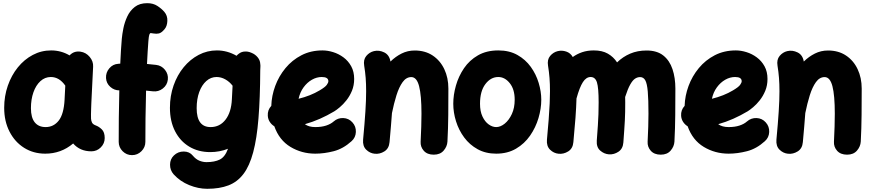

<svg xmlns="http://www.w3.org/2000/svg" viewBox="-20 -889 5457 1206"><path d="M553.7 61.5Q482.4 61.5 439.5 12.2Q363.8 76.2 264.2 76.2Q189.9 76.2 131.6 39.6Q73.2 2.9 39.8 -62.3Q6.3 -127.4 6.3 -211.9Q6.3 -285.6 29.1 -350.8Q51.8 -416 92 -465.8Q132.3 -515.6 185.8 -543.9Q239.3 -572.3 301.3 -572.3Q363.8 -572.3 417 -541Q444.3 -570.3 485.4 -564.5Q520 -559.6 543.5 -531.5Q566.9 -503.4 564.9 -470.2L553.7 -241.7Q553.2 -228 552.5 -208.3Q551.8 -188.5 551.5 -170.7Q551.3 -152.8 551.8 -143.6Q552.7 -129.9 558.1 -118.9Q563.5 -107.9 581.5 -101.1Q601.6 -93.8 619.6 -76.2Q637.7 -58.6 637.7 -22Q637.7 12.2 613 36.9Q588.4 61.5 553.7 61.5ZM266.6 -90.8Q316.9 -90.8 348.9 -131.6Q380.9 -172.4 385.7 -263.7Q385.7 -264.2 385.7 -265.1L390.1 -351.1Q352.5 -405.3 299.3 -405.3Q262.2 -405.3 233.9 -379.4Q205.6 -353.5 189.9 -309.1Q174.3 -264.6 174.3 -209.5Q174.3 -150.4 198.2 -120.6Q222.2 -90.8 266.6 -90.8Z M646 -398.4Q644 -433.1 666.5 -459.7Q689 -486.3 723.1 -488.3Q729 -488.8 735.4 -489.3Q737.3 -532.2 739.7 -572Q742.2 -611.8 745.1 -646Q747.6 -673.8 755.1 -711.7Q762.7 -749.5 779.5 -785.6Q796.4 -821.8 826.7 -845.5Q856.9 -869.1 904.8 -869.1Q941.9 -869.1 968.5 -851.8Q995.1 -834.5 1012.2 -814.5Q1032.7 -790.5 1031.2 -757.3Q1029.8 -724.1 1013.2 -705.1Q994.1 -682.6 978.3 -679Q962.4 -675.3 944.3 -678.7Q933.6 -681.2 927.2 -681.2Q921.4 -681.2 918 -671.6Q914.6 -662.1 912.1 -631.8Q909.7 -601.1 907.5 -564.5Q905.3 -527.8 903.3 -487.3Q931.2 -484.9 960.4 -481.4Q994.6 -477.5 1016.4 -450.2Q1038.1 -422.9 1034.2 -388.7Q1030.3 -354.5 1002.7 -333Q975.1 -311.5 940.9 -315.4Q918.5 -317.9 897.5 -319.8Q895 -231.4 894 -147Q893.1 -62.5 893.1 2Q893.1 36.1 868.4 60.8Q843.8 85.4 809.1 85.4Q774.9 85.4 750.2 60.8Q725.6 36.1 725.6 2Q725.6 -63 726.3 -147.7Q727.1 -232.4 729.5 -321.3Q697.3 -321.3 672.6 -343.5Q647.9 -365.7 646 -398.4Z M1520.5 -565.4Q1523.9 -565.4 1527.3 -565.4Q1531.7 -564.9 1536.1 -564.5Q1548.3 -562.5 1560.1 -557.1Q1583 -547.9 1598.4 -529.1Q1613.8 -510.3 1614.7 -488.3Q1616.2 -479 1615.7 -470.2L1614.7 -448.7Q1613.8 -272.5 1603.5 -145.3Q1593.3 -18.1 1570.3 67.6Q1547.4 153.3 1509.3 203.6Q1471.2 253.9 1415 275.4Q1358.9 296.9 1281.7 296.9Q1225.6 296.9 1168.5 273.7Q1111.3 250.5 1070.8 206.1Q1047.9 180.2 1048.1 145.3Q1048.3 110.4 1072.3 87.4Q1098.1 62.5 1134.3 62.7Q1170.4 63 1190.9 88.4Q1210 111.3 1232.4 120.4Q1254.9 129.4 1276.9 129.4Q1328.1 129.4 1360.8 113Q1393.6 96.7 1412.1 45.4Q1359.4 66.4 1300.3 66.4Q1226.1 66.4 1168.9 32.2Q1111.8 -2 1079.6 -64.7Q1047.4 -127.4 1047.4 -211.9Q1047.4 -286.6 1070.3 -352.1Q1093.3 -417.5 1133.8 -466.8Q1174.3 -516.1 1227.8 -544.2Q1281.2 -572.3 1342.3 -572.3Q1407.7 -572.3 1465.8 -538.6Q1471.7 -545.4 1479 -550.8Q1497.1 -565.4 1520.5 -565.4ZM1302.7 -90.8Q1360.8 -90.8 1396.7 -137.5Q1432.6 -184.1 1436.5 -265.1L1440.9 -350.6Q1421.4 -376 1395 -390.6Q1368.7 -405.3 1340.3 -405.3Q1304.2 -405.3 1275.9 -380.1Q1247.6 -355 1231.4 -310.8Q1215.3 -266.6 1215.3 -209.5Q1215.3 -90.8 1302.7 -90.8Z M2188 -2Q2135.7 45.4 2075.9 60.8Q2016.1 76.2 1960.4 76.2Q1875 76.2 1804.4 33.7Q1733.9 -8.8 1703.1 -95.7Q1686 -106 1674.8 -123Q1663.6 -140.1 1662.1 -161.6Q1659.7 -197.8 1684.1 -224.1Q1686 -287.1 1708.7 -348.9Q1731.4 -410.6 1773.2 -461.2Q1814.9 -511.7 1873.5 -542Q1932.1 -572.3 2005.9 -572.3Q2038.1 -572.3 2072.8 -561.5Q2107.4 -550.8 2137.5 -528.6Q2167.5 -506.3 2186 -472.7Q2204.6 -439 2204.6 -393.1Q2204.6 -352.5 2190.7 -318.8Q2176.8 -285.2 2156 -259Q2135.3 -232.9 2114.5 -215.6Q2093.8 -198.2 2080.1 -189.9Q2035.2 -163.1 1989.3 -142.8Q1943.4 -122.6 1895 -108.9Q1920.4 -90.8 1960.4 -90.8Q1999.5 -90.8 2028.6 -100.3Q2057.6 -109.9 2075.7 -126Q2101.6 -148.9 2136.2 -147.5Q2170.9 -146 2193.8 -120.1Q2216.8 -94.7 2215.3 -59.8Q2213.9 -24.9 2188 -2ZM2001 -405.3Q1969.2 -405.3 1939.2 -388.2Q1909.2 -371.1 1886.7 -340.3Q1864.3 -309.6 1855.5 -268.6Q1930.7 -287.1 1987.8 -321.3Q2022.5 -341.8 2032.5 -355.7Q2042.5 -369.6 2042.5 -378.9Q2042.5 -405.3 2001 -405.3Z M2260.7 -11.7Q2270.5 -116.2 2275.1 -188.7Q2279.8 -261.2 2279.8 -315.9Q2279.8 -361.8 2276.9 -399.7Q2273.9 -437.5 2267.6 -476.1Q2261.2 -514.2 2280.8 -537.6Q2300.3 -561 2328.6 -567.9Q2361.3 -575.7 2393.6 -559.8Q2425.8 -543.9 2432.6 -502.4Q2464.4 -533.7 2502.4 -552.7Q2540.5 -571.8 2585 -571.8Q2650.4 -571.8 2697.8 -540.3Q2745.1 -508.8 2770.8 -454.6Q2796.4 -400.4 2796.4 -332.5Q2796.4 -252.9 2795.7 -167.5Q2794.9 -82 2790.5 0.5Q2788.6 31.7 2766.6 57.1Q2744.6 82.5 2704.6 82.5Q2663.6 82.5 2641.8 57.9Q2620.1 33.2 2622.1 1Q2624.5 -49.3 2626 -93.3Q2627.4 -137.2 2627.4 -174.8Q2627.4 -290 2612.5 -347.4Q2597.7 -404.8 2563.5 -404.8Q2531.7 -404.8 2509 -373.3Q2486.3 -341.8 2470.2 -290.3Q2454.1 -238.8 2441.9 -178.2V-177.2Q2439 -138.2 2435.3 -93.3Q2431.6 -48.3 2426.8 3.9Q2423.3 43.9 2394.3 62Q2365.2 80.1 2333.5 76.7Q2303.2 73.7 2280.3 51.3Q2257.3 28.8 2260.7 -11.7Z M3109.9 -572.3Q3179.2 -572.3 3230 -543.7Q3280.8 -515.1 3314 -469Q3347.2 -422.9 3363.5 -368.4Q3379.9 -314 3379.9 -262.7Q3379.9 -206.5 3362.3 -147.2Q3344.7 -87.9 3309.6 -37.1Q3274.4 13.7 3221.2 44.9Q3168 76.2 3096.7 76.2Q3030.8 76.2 2980.2 48.3Q2929.7 20.5 2895.8 -25.4Q2861.8 -71.3 2844.5 -126.7Q2827.1 -182.1 2827.1 -237.3Q2827.1 -293 2843.8 -351.6Q2860.4 -410.2 2894.5 -460.4Q2928.7 -510.7 2982.4 -541.5Q3036.1 -572.3 3109.9 -572.3ZM3109.9 -405.3Q3062.5 -405.3 3028.8 -360.8Q2995.1 -316.4 2995.1 -237.3Q2995.1 -189.9 3010.5 -157.2Q3025.9 -124.5 3049.3 -107.7Q3072.8 -90.8 3096.7 -90.8Q3123.5 -90.8 3150.4 -112.5Q3177.2 -134.3 3195.1 -172.9Q3212.9 -211.4 3212.9 -262.7Q3212.9 -328.1 3181.9 -366.7Q3150.9 -405.3 3109.9 -405.3Z M3415.5 -11.7Q3428.7 -151.4 3432.6 -237.3Q3432.1 -245.6 3433.1 -253.4Q3434.6 -287.1 3434.6 -315.9Q3434.6 -361.8 3431.6 -399.7Q3428.7 -437.5 3422.4 -476.1Q3416 -514.2 3435.5 -537.6Q3455.1 -561 3483.4 -567.9Q3509.8 -574.2 3536.6 -565.2Q3563.5 -556.2 3577.6 -530.8Q3604.5 -550.3 3637.2 -561.3Q3669.9 -572.3 3710 -572.3Q3762.7 -572.3 3798.1 -552Q3833.5 -531.7 3856 -497.1Q3892.6 -532.7 3938.5 -552.2Q3984.4 -571.8 4041.5 -571.8Q4106.9 -571.8 4146.5 -540.3Q4186 -508.8 4204.1 -454.6Q4222.2 -400.4 4222.2 -332.5Q4222.2 -252.9 4221.4 -167.5Q4220.7 -82 4216.3 0.5Q4214.4 31.7 4192.4 57.1Q4170.4 82.5 4130.4 82.5Q4089.4 82.5 4067.6 57.9Q4045.9 33.2 4047.9 1Q4050.3 -49.3 4051.8 -93.3Q4053.2 -137.2 4053.2 -174.8Q4053.2 -264.2 4048.8 -314.2Q4044.4 -364.3 4033.2 -384.5Q4022 -404.8 4000.5 -404.8Q3983.9 -404.8 3968.8 -394.8Q3953.6 -384.8 3938.5 -357.9Q3923.3 -331.1 3906.7 -279.8Q3907.2 -263.7 3907.2 -246.1Q3907.2 -212.4 3906.7 -185.5Q3906.2 -158.7 3904.8 -132.1Q3903.3 -105.5 3901.1 -72.5Q3898.9 -39.6 3895.5 5.9Q3892.6 45.4 3864.7 64Q3836.9 82.5 3805.2 80.6Q3773.9 78.1 3749.8 56.6Q3725.6 35.2 3728.5 -5.9Q3732.9 -64 3735.4 -101.8Q3737.8 -139.6 3739 -172.1Q3740.2 -204.6 3740.2 -246.1Q3740.2 -338.4 3729.5 -371.8Q3718.8 -405.3 3689.9 -405.3Q3662.1 -405.3 3641.4 -373.3Q3620.6 -341.3 3601.1 -270.5Q3599.6 -215.8 3594.7 -148.9Q3589.8 -82 3581.5 3.9Q3578.1 43.9 3549.1 62Q3520 80.1 3488.3 76.7Q3458 73.7 3435.1 51.3Q3412.1 28.8 3415.5 -11.7Z M4784.2 -2Q4731.9 45.4 4672.1 60.8Q4612.3 76.2 4556.6 76.2Q4471.2 76.2 4400.6 33.7Q4330.1 -8.8 4299.3 -95.7Q4282.2 -106 4271 -123Q4259.8 -140.1 4258.3 -161.6Q4255.9 -197.8 4280.3 -224.1Q4282.2 -287.1 4304.9 -348.9Q4327.6 -410.6 4369.4 -461.2Q4411.1 -511.7 4469.7 -542Q4528.3 -572.3 4602.1 -572.3Q4634.3 -572.3 4668.9 -561.5Q4703.6 -550.8 4733.6 -528.6Q4763.7 -506.3 4782.2 -472.7Q4800.8 -439 4800.8 -393.1Q4800.8 -352.5 4786.9 -318.8Q4772.9 -285.2 4752.2 -259Q4731.4 -232.9 4710.7 -215.6Q4689.9 -198.2 4676.3 -189.9Q4631.3 -163.1 4585.4 -142.8Q4539.6 -122.6 4491.2 -108.9Q4516.6 -90.8 4556.6 -90.8Q4595.7 -90.8 4624.8 -100.3Q4653.8 -109.9 4671.9 -126Q4697.8 -148.9 4732.4 -147.5Q4767.1 -146 4790 -120.1Q4813 -94.7 4811.5 -59.8Q4810.1 -24.9 4784.2 -2ZM4597.2 -405.3Q4565.4 -405.3 4535.4 -388.2Q4505.4 -371.1 4482.9 -340.3Q4460.4 -309.6 4451.7 -268.6Q4526.9 -287.1 4584 -321.3Q4618.7 -341.8 4628.7 -355.7Q4638.7 -369.6 4638.7 -378.9Q4638.7 -405.3 4597.2 -405.3Z M4856.9 -11.7Q4866.7 -116.2 4871.3 -188.7Q4876 -261.2 4876 -315.9Q4876 -361.8 4873 -399.7Q4870.1 -437.5 4863.8 -476.1Q4857.4 -514.2 4877 -537.6Q4896.5 -561 4924.8 -567.9Q4957.5 -575.7 4989.7 -559.8Q5022 -543.9 5028.8 -502.4Q5060.5 -533.7 5098.6 -552.7Q5136.7 -571.8 5181.2 -571.8Q5246.6 -571.8 5293.9 -540.3Q5341.3 -508.8 5366.9 -454.6Q5392.6 -400.4 5392.6 -332.5Q5392.6 -252.9 5391.8 -167.5Q5391.1 -82 5386.7 0.5Q5384.8 31.7 5362.8 57.1Q5340.8 82.5 5300.8 82.5Q5259.8 82.5 5238 57.9Q5216.3 33.2 5218.3 1Q5220.7 -49.3 5222.2 -93.3Q5223.6 -137.2 5223.6 -174.8Q5223.6 -290 5208.7 -347.4Q5193.8 -404.8 5159.7 -404.8Q5127.9 -404.8 5105.2 -373.3Q5082.5 -341.8 5066.4 -290.3Q5050.3 -238.8 5038.1 -178.2V-177.2Q5035.2 -138.2 5031.5 -93.3Q5027.8 -48.3 5022.9 3.9Q5019.5 43.9 4990.5 62Q4961.4 80.1 4929.7 76.7Q4899.4 73.7 4876.5 51.3Q4853.5 28.8 4856.9 -11.7Z"/></svg>

Font: Mikhak-DS2-FD Black
Style: Regular
Weight: 900
Designer: Amin Abedi
Version: Version 3.2